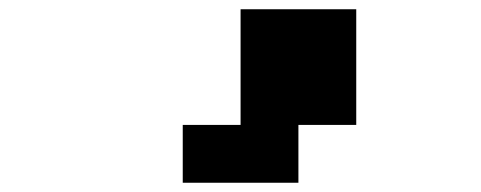

<svg xmlns="http://www.w3.org/2000/svg" viewBox="-20 -270 1040 415"><path d="M500 -250H750V0H625V125H375V0H500Z"/></svg>

Font: Dogica
Style: Bold
Weight: 700
Monospace: yes
Designer: Roberto Mocci
Version: Version 001.000